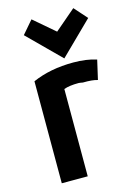

<svg xmlns="http://www.w3.org/2000/svg" viewBox="-121 -854 638 922"><g transform="rotate(-15 198.0 -393.0)"><path d="M271 -540Q336 -540 386 -524L364 -428Q339 -436 291 -435Q276 -438 270 -438Q224 -438 197 -428V6H68V-501Q156 -540 271 -540ZM131 -792 235 -703 339 -792 396 -728 235 -570 76 -728Z"/></g></svg>

Font: Repo
Style: DemiBold
Weight: 600
Designer: Stefan Peev
Foundry: Context Ltd
Version: Version 001.000